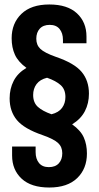

<svg xmlns="http://www.w3.org/2000/svg" viewBox="-20 -730 440 857"><path d="M200 107Q119 107 76.5 67.5Q34 28 34 -36V-76H139V-51Q139 -21 154 -2.5Q169 16 198 16Q227 16 242.5 -1Q258 -18 258 -46Q258 -74 239.5 -91.5Q221 -109 170 -127Q88 -155 55.5 -194Q23 -233 23 -291Q23 -334 41 -369Q59 -404 98 -427Q61 -454 46.5 -486Q32 -518 32 -559Q32 -626 75.5 -668Q119 -710 200 -710Q281 -710 323.5 -670.5Q366 -631 366 -567V-537H261V-552Q261 -582 246 -600.5Q231 -619 202 -619Q173 -619 157.5 -602Q142 -585 142 -557Q142 -529 160.5 -511.5Q179 -494 230 -476Q312 -448 344.5 -409Q377 -370 377 -312Q377 -269 359 -234Q341 -199 302 -175Q340 -148 354 -116.5Q368 -85 368 -45Q368 23 324.5 65Q281 107 200 107ZM210 -220Q242 -228 257 -248.5Q272 -269 272 -297Q272 -331 251 -350Q230 -369 190 -383Q158 -375 143 -354.5Q128 -334 128 -306Q128 -272 149 -253Q170 -234 210 -220Z"/></svg>

Font: Booming Bebas 2
Style: Regular
Weight: 400
Designer: Ryoichi Tsunekawa
Foundry: Ryoichi Tsunekawa
Version: Version 2.000